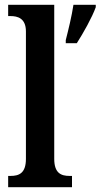

<svg xmlns="http://www.w3.org/2000/svg" viewBox="-20 -780 419 800"><path d="M14 0H280V-47H270C235 -47 206 -58 206 -118V-760H14V-713H24C52 -713 88 -705 88 -649V-118C88 -58 59 -47 24 -47H14ZM254 -613V-600H300C327 -642 364 -708 379 -750V-760H286C279 -713 265 -656 254 -613Z"/></svg>

Font: Noto Serif Tamil Condensed SemiBold
Style: Italic
Weight: 600
Width: 3
Italic angle: -12°
Designer: Indian Type Foundry, Tom Grace, and the Monotype Design Team
Foundry: Monotype Imaging Inc.
Version: Version 2.003